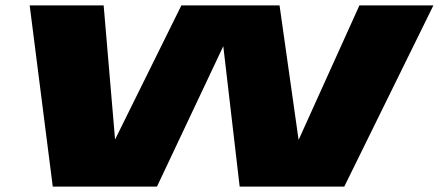

<svg xmlns="http://www.w3.org/2000/svg" viewBox="-20 -695 1634 715"><path d="M176.5 0 90.5 -675H366L408.5 -175.5L655.5 -675H1021L1092 -174L1318.5 -675H1594L1262 0H872.5L811.5 -523L564.5 0Z"/></svg>

Font: Anybody UltraExpanded ExtraBold
Style: Italic
Weight: 800
Width: 9
Italic angle: -10°
Designer: Tyler Finck
Foundry: Etcetera Type Company
Version: Version 1.010; ttfautohint (v1.8.3) -l 8 -r 50 -G 200 -x 14 